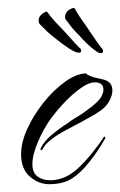

<svg xmlns="http://www.w3.org/2000/svg" viewBox="-20 -459 308 492"><path d="M236 -323Q230 -324 215 -336.5Q200 -349 185 -366Q171 -380 164.5 -388Q158 -396 150 -407Q146 -411 147 -418Q148 -426 153.5 -431Q159 -436 166 -438Q171 -440 173 -435Q178 -425 186 -413.5Q194 -402 199 -395Q207 -383 220 -364Q233 -345 240 -336Q245 -332 244 -327Q243 -322 237 -323ZM181 -324Q174 -324 157.5 -334.5Q141 -345 124 -359Q108 -371 101 -378Q94 -385 84 -395Q79 -399 79 -406Q79 -414 84 -419.5Q89 -425 95 -428Q100 -431 103 -426Q109 -417 118.5 -406.5Q128 -396 134 -390Q144 -380 159.5 -362.5Q175 -345 183 -337Q188 -334 188 -329Q188 -324 182 -324ZM106 13Q79 13 56.5 -6.5Q34 -26 34 -64Q34 -94 50 -129Q66 -164 91.5 -196Q117 -228 146 -249Q175 -270 200 -271Q204 -267 209.5 -265Q215 -263 220 -261L246 -255Q268 -249 268 -227Q268 -214 259.5 -199Q251 -184 234 -173Q225 -167 214.5 -161Q204 -155 193 -149L148 -125Q127 -114 111 -101.5Q95 -89 88 -75Q88 -75 85.5 -74.5Q83 -74 84 -78Q91 -95 111.5 -112.5Q132 -130 153 -143Q163 -151 173.5 -157Q184 -163 194 -170Q204 -177 213.5 -184.5Q223 -192 230 -199Q238 -207 241.5 -215Q245 -223 245 -229Q245 -248 223 -248Q209 -248 191 -236Q169 -221 149 -200.5Q129 -180 111 -156Q92 -130 77.5 -96Q63 -62 63 -39Q63 -16 76.5 -6.5Q90 3 108 3Q133 3 156 -10Q173 -20 188 -35.5Q203 -51 213 -63Q221 -73 231.5 -87Q242 -101 246 -108Q248 -110 249 -108Q250 -106 250 -105Q246 -98 236.5 -82.5Q227 -67 209 -44Q188 -17 165 -2Q142 13 106 13Z"/></svg>

Font: The Nautigal
Style: Regular
Weight: 400
Designer: Robert E. Leuschke
Foundry: Robert E. Leuschke
Version: Version 1.100; ttfautohint (v1.8.3)